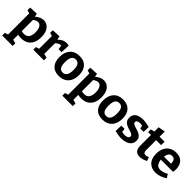

<svg xmlns="http://www.w3.org/2000/svg" viewBox="273 -2072 3697 3697"><g transform="rotate(45 2121.5 -223.0)"><path d="M20 230V158L87 136V-439L20 -459V-531L196 -539L208 -471Q251 -508 293 -527Q335 -546 380 -546Q466 -546 521.5 -477.5Q577 -409 577 -280Q577 -183 544 -118Q511 -53 451.5 -20.5Q392 12 313 12Q273 12 227 3V137L305 158V230ZM295 -87Q366 -87 398.5 -135Q431 -183 431 -266Q431 -348 403 -395.5Q375 -443 325 -443Q279 -443 227 -400V-96Q264 -87 295 -87Z M637 0V-72L704 -91V-439L637 -459V-531L813 -539L827 -463Q868 -503 908.5 -524.5Q949 -546 996 -546Q1027 -546 1064 -536L1055 -351H974L962 -435Q955 -436 947 -436Q920 -436 893 -421Q866 -406 844 -382V-91L927 -72V0Z M1357 -546Q1475 -546 1541 -476Q1607 -406 1607 -277Q1607 -142 1535.5 -65Q1464 12 1339 12Q1220 12 1156 -58Q1092 -128 1092 -257Q1092 -392 1161.5 -469Q1231 -546 1357 -546ZM1350 -446Q1293 -446 1265 -401.5Q1237 -357 1237 -264Q1237 -171 1264 -129.5Q1291 -88 1346 -88Q1462 -88 1462 -270Q1462 -362 1434 -404Q1406 -446 1350 -446Z M1658 230V158L1725 136V-439L1658 -459V-531L1834 -539L1846 -471Q1889 -508 1931 -527Q1973 -546 2018 -546Q2104 -546 2159.5 -477.5Q2215 -409 2215 -280Q2215 -183 2182 -118Q2149 -53 2089.5 -20.5Q2030 12 1951 12Q1911 12 1865 3V137L1943 158V230ZM1933 -87Q2004 -87 2036.5 -135Q2069 -183 2069 -266Q2069 -348 2041 -395.5Q2013 -443 1963 -443Q1917 -443 1865 -400V-96Q1902 -87 1933 -87Z M2542 -546Q2660 -546 2726 -476Q2792 -406 2792 -277Q2792 -142 2720.5 -65Q2649 12 2524 12Q2405 12 2341 -58Q2277 -128 2277 -257Q2277 -392 2346.5 -469Q2416 -546 2542 -546ZM2535 -446Q2478 -446 2450 -401.5Q2422 -357 2422 -264Q2422 -171 2449 -129.5Q2476 -88 2531 -88Q2647 -88 2647 -270Q2647 -362 2619 -404Q2591 -446 2535 -446Z M3006 -399Q3006 -375 3026 -361.5Q3046 -348 3077.5 -338Q3109 -328 3144.5 -317Q3180 -306 3211.5 -288.5Q3243 -271 3263 -242Q3283 -213 3283 -167Q3283 -108 3251 -68Q3219 -28 3164 -8Q3109 12 3040 12Q3000 12 2955 5Q2910 -2 2864 -14L2870 -165H2958L2967 -91Q2986 -87 3007 -84Q3028 -81 3043 -81Q3081 -81 3112 -96Q3143 -111 3143 -143Q3143 -167 3123 -181.5Q3103 -196 3072 -205.5Q3041 -215 3005.5 -226Q2970 -237 2939 -255Q2908 -273 2888 -303Q2868 -333 2868 -381Q2868 -439 2897 -475.5Q2926 -512 2974.5 -529Q3023 -546 3081 -546Q3122 -546 3168 -538.5Q3214 -531 3262 -517L3257 -383H3168L3155 -445Q3117 -454 3088 -454Q3051 -454 3028.5 -439.5Q3006 -425 3006 -399Z M3540 12Q3400 12 3400 -153V-441H3322V-516L3400 -534V-651L3541 -676V-534H3678L3676 -441H3541V-172Q3541 -129 3555 -110Q3569 -91 3597 -91Q3627 -91 3675 -111L3701 -34Q3617 12 3540 12Z M3969 12Q3860 12 3792.5 -56.5Q3725 -125 3725 -257Q3725 -347 3757.5 -411.5Q3790 -476 3849 -511Q3908 -546 3988 -546Q4066 -546 4115 -515Q4164 -484 4187 -430.5Q4210 -377 4210 -310Q4210 -277 4204 -240H3871Q3877 -174 3907.5 -133Q3938 -92 4002 -92Q4035 -92 4075 -104Q4115 -116 4158 -142L4205 -67Q4147 -27 4086.5 -7.5Q4026 12 3969 12ZM3977 -445Q3928 -445 3903 -410.5Q3878 -376 3872 -323H4066Q4065 -377 4045 -411Q4025 -445 3977 -445Z"/></g></svg>

Font: Bitter
Style: Bold
Weight: 700
Designer: Sol Matas, and Bitter project Authors
Foundry: Sol Matas
Version: Version 2.001